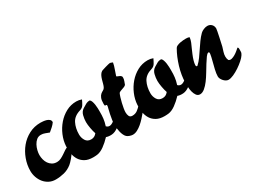

<svg xmlns="http://www.w3.org/2000/svg" viewBox="-47 -1042 1990 1507"><g transform="rotate(-30 948.0 -289.0)"><path d="M255 -446Q265 -446 280 -444.5Q295 -443 308.5 -439Q322 -435 332 -426.5Q342 -418 342 -405V-401Q330 -384 314.5 -370Q299 -356 282 -342Q265 -348 247.5 -355Q230 -362 211 -362Q188 -362 171.5 -348.5Q155 -335 144 -314.5Q133 -294 127.5 -271Q122 -248 122 -230Q122 -209 127.5 -188Q133 -167 144.5 -150.5Q156 -134 173.5 -123.5Q191 -113 216 -113Q235 -113 253 -122Q271 -131 287 -142Q303 -153 318.5 -163.5Q334 -174 349 -176Q349 -168 350 -159Q351 -150 351 -142Q351 -139 351.5 -131.5Q352 -124 350 -121Q347 -114 339 -103Q331 -92 321.5 -80.5Q312 -69 302 -59Q292 -49 286 -44Q253 -18 215 -8.5Q177 1 139 1Q106 1 80 -12.5Q54 -26 36 -48Q18 -70 8 -98.5Q-2 -127 -2 -157Q-2 -211 17 -263Q36 -315 69.5 -355.5Q103 -396 150.5 -421Q198 -446 255 -446Z M582 -450Q607 -450 630 -441Q621 -421 609.5 -401.5Q598 -382 575 -375Q516 -358 494 -314.5Q472 -271 472 -214Q472 -184 487.5 -158.5Q503 -133 537 -133Q552 -133 564.5 -139Q577 -145 588 -159Q580 -182 574 -214.5Q568 -247 568 -271Q568 -298 575.5 -328.5Q583 -359 608 -375Q625 -386 641.5 -395Q658 -404 678 -404Q687 -398 692 -383.5Q697 -369 699.5 -352.5Q702 -336 702.5 -319.5Q703 -303 703 -293Q703 -272 702.5 -256.5Q702 -241 700 -226.5Q698 -212 695 -197.5Q692 -183 686 -165Q696 -155 706.5 -153Q717 -151 727 -154.5Q737 -158 746.5 -164.5Q756 -171 765 -179Q764 -175 763.5 -164.5Q763 -154 762 -142.5Q761 -131 759.5 -121.5Q758 -112 755 -110Q724 -87 695 -85Q666 -83 645 -91Q613 -57 579.5 -33Q546 -9 515 -5Q506 -4 497 -3.5Q488 -3 480 -3Q436 -3 407.5 -19Q379 -35 363 -60.5Q347 -86 341.5 -119Q336 -152 338 -186Q341 -235 361 -282Q381 -329 413.5 -366.5Q446 -404 489 -427Q532 -450 582 -450Z M960 -579Q967 -579 973.5 -576Q980 -573 986 -571Q981 -543 971 -517Q961 -491 953 -464Q963 -457 975.5 -453Q988 -449 994 -438L995 -429Q995 -414 989.5 -399.5Q984 -385 979 -371Q972 -364 963.5 -360.5Q955 -357 946 -354Q937 -351 928 -347.5Q919 -344 912 -338Q906 -326 899.5 -305Q893 -284 887.5 -261Q882 -238 878.5 -216.5Q875 -195 875 -182Q875 -162 882 -147Q889 -132 910 -132Q936 -132 956 -146.5Q976 -161 995 -184Q997 -170 997.5 -161Q998 -152 998 -138Q998 -127 998.5 -125.5Q999 -124 992 -115Q976 -96 958 -76Q940 -56 920.5 -39.5Q901 -23 880 -12Q859 -1 838 -1Q827 -1 810.5 -6.5Q794 -12 786 -20Q777 -28 770 -43Q763 -58 759 -74.5Q755 -91 753 -107.5Q751 -124 751 -136Q751 -160 754.5 -184Q758 -208 763 -232Q765 -240 767.5 -251.5Q770 -263 772 -271Q778 -292 778 -299Q778 -306 775 -307.5Q772 -309 767.5 -308Q763 -307 760 -312L759 -325Q759 -359 766.5 -377Q774 -395 784.5 -404Q795 -413 806 -418.5Q817 -424 823 -434Q830 -446 834.5 -463.5Q839 -481 844 -498.5Q849 -516 857 -531.5Q865 -547 879 -556Q881 -557 893 -561Q905 -565 919 -569Q933 -573 945 -576Q957 -579 960 -579Z M1229 -450Q1254 -450 1277 -441Q1268 -421 1256.5 -401.5Q1245 -382 1222 -375Q1163 -358 1141 -314.5Q1119 -271 1119 -214Q1119 -184 1134.5 -158.5Q1150 -133 1184 -133Q1199 -133 1211.5 -139Q1224 -145 1235 -159Q1227 -182 1221 -214.5Q1215 -247 1215 -271Q1215 -298 1222.5 -328.5Q1230 -359 1255 -375Q1272 -386 1288.5 -395Q1305 -404 1325 -404Q1334 -398 1339 -383.5Q1344 -369 1346.5 -352.5Q1349 -336 1349.5 -319.5Q1350 -303 1350 -293Q1350 -272 1349.5 -256.5Q1349 -241 1347 -226.5Q1345 -212 1342 -197.5Q1339 -183 1333 -165Q1343 -155 1353.5 -153Q1364 -151 1374 -154.5Q1384 -158 1393.5 -164.5Q1403 -171 1412 -179Q1411 -175 1410.5 -164.5Q1410 -154 1409 -142.5Q1408 -131 1406.5 -121.5Q1405 -112 1402 -110Q1371 -87 1342 -85Q1313 -83 1292 -91Q1260 -57 1226.5 -33Q1193 -9 1162 -5Q1153 -4 1144 -3.5Q1135 -3 1127 -3Q1083 -3 1054.5 -19Q1026 -35 1010 -60.5Q994 -86 988.5 -119Q983 -152 985 -186Q988 -235 1008 -282Q1028 -329 1060.5 -366.5Q1093 -404 1136 -427Q1179 -450 1229 -450Z M1574 -447Q1582 -447 1590 -446Q1598 -445 1606 -441Q1603 -418 1594.5 -397.5Q1586 -377 1576 -356Q1569 -340 1558.5 -315.5Q1548 -291 1541.5 -268Q1535 -245 1534.5 -229.5Q1534 -214 1546 -216Q1570 -238 1589 -264.5Q1608 -291 1626.5 -319Q1645 -347 1664 -373.5Q1683 -400 1706 -423Q1717 -434 1735.5 -441.5Q1754 -449 1769 -449Q1792 -449 1806.5 -434Q1821 -419 1821 -396Q1821 -392 1817 -370.5Q1813 -349 1807.5 -324Q1802 -299 1797 -276.5Q1792 -254 1791 -249Q1785 -229 1778.5 -209Q1772 -189 1772 -169Q1772 -149 1780 -134Q1792 -126 1807.5 -130Q1823 -134 1839 -143.5Q1855 -153 1868.5 -164.5Q1882 -176 1890 -183Q1898 -179 1897.5 -165.5Q1897 -152 1897 -141Q1897 -134 1893.5 -127Q1890 -120 1887 -115Q1877 -99 1854.5 -79Q1832 -59 1805 -41Q1778 -23 1751 -11Q1724 1 1705 1Q1694 1 1683 -5Q1672 -11 1663 -21Q1654 -31 1648.5 -42Q1643 -53 1643 -64Q1643 -89 1651.5 -125Q1660 -161 1668.5 -193Q1677 -225 1680 -246Q1683 -267 1672 -264Q1661 -262 1647 -242.5Q1633 -223 1615.5 -195Q1598 -167 1579 -135Q1560 -103 1539.5 -75.5Q1519 -48 1497 -30Q1475 -12 1454 -12Q1434 -12 1422.5 -28Q1411 -44 1405.5 -65.5Q1400 -87 1399 -110Q1398 -133 1398 -148Q1398 -181 1404 -217Q1410 -253 1420.5 -288Q1431 -323 1445 -356.5Q1459 -390 1476 -419Q1481 -428 1493.5 -433.5Q1506 -439 1520.5 -442Q1535 -445 1549.5 -446Q1564 -447 1574 -447Z"/></g></svg>

Font: Praegefest
Style: Regular
Weight: 600
Designer: Peter Wiegel nach alter Vorlage
Foundry: Peter Wiegel
Version: Version 1.000